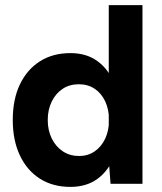

<svg xmlns="http://www.w3.org/2000/svg" viewBox="-20 -720 635 752"><path d="M413 0 406 -93V-700H538V0ZM256 12Q187 12 136.5 -20Q86 -52 58 -111Q30 -170 30 -250Q30 -331 58 -389.5Q86 -448 136.5 -480Q187 -512 256 -512Q319 -512 362.5 -480Q406 -448 429 -389.5Q452 -331 452 -250Q452 -170 429 -111Q406 -52 362.5 -20Q319 12 256 12ZM290 -109Q324 -109 350.5 -127Q377 -145 392 -177Q407 -209 407 -250Q407 -291 392 -323Q377 -355 350.5 -372.5Q324 -390 289 -390Q253 -390 226 -372.5Q199 -355 183 -323Q167 -291 167 -250Q167 -209 183 -177Q199 -145 226.5 -127Q254 -109 290 -109Z"/></svg>

Font: Figtree
Style: Bold
Weight: 700
Designer: Erik Kennedy
Foundry: Erik Kennedy
Version: Version 2.001;gftools[0.9.30]